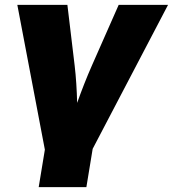

<svg xmlns="http://www.w3.org/2000/svg" viewBox="-20 -566 711 790"><path d="M139.2 204.1 164.6 49.8 51.3 -545.9H257.3L287.1 -296.9Q291.5 -259.8 293.9 -221.7Q296.4 -183.6 297.4 -142.6Q312 -183.6 326.9 -221.4Q341.8 -259.3 358.4 -296.9L468.3 -545.9H671.4L361.3 46.4L335.4 204.1Z"/></svg>

Font: Inter Black
Style: Italic
Weight: 900
Italic angle: -9.39999°
Designer: Rasmus Andersson
Foundry: rsms
Version: Version 4.000;git-a52131595